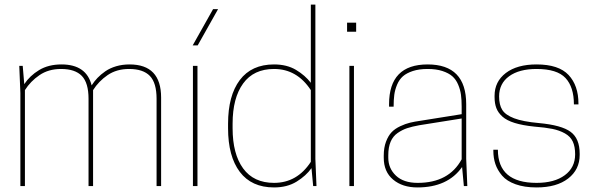

<svg xmlns="http://www.w3.org/2000/svg" viewBox="-20 -820 2624 846"><path d="M689.9 0H669.9V-384.8Q669.9 -454.6 640.4 -485.4Q610.8 -516.1 548.8 -516.1Q493.7 -516.1 454.1 -489Q414.6 -461.9 390.1 -422.9V0H370.1V-384.8Q370.1 -454.6 340.6 -485.4Q311 -516.1 249 -516.1Q193.8 -516.1 154.1 -489Q114.3 -461.9 89.8 -422.9V0H69.8V-410.2L64.9 -529.8H80.1L86.9 -449.2Q111.3 -486.3 152.3 -511.2Q193.4 -536.1 251 -536.1Q360.8 -536.1 383.8 -443.8Q395 -461.4 409.4 -476.6Q423.8 -491.7 444.1 -505.9Q464.4 -520 491.9 -528.1Q519.5 -536.1 550.8 -536.1Q689.9 -536.1 689.9 -390.1Z M830.1 0V-529.8H850.1V0ZM918.9 -779.8H940.9L851.1 -620.1H829.1Z M1187.5 -536.1Q1244.1 -536.1 1284.4 -512Q1324.7 -487.8 1349.6 -455.1V-799.8H1369.6V-120.1L1374.5 0H1359.9L1352.5 -79.1Q1328.6 -45.4 1287.1 -19.8Q1245.6 5.9 1187.5 5.9Q1088.4 5.9 1036.6 -62.7Q984.9 -131.3 984.9 -254.9V-274.9Q984.9 -398.4 1036.6 -467.3Q1088.4 -536.1 1187.5 -536.1ZM1349.6 -422.9Q1288.6 -516.1 1187.5 -516.1Q1097.7 -516.1 1051.3 -452.1Q1004.9 -388.2 1004.9 -274.9V-254.9Q1004.9 -141.6 1051.3 -77.9Q1097.7 -14.2 1187.5 -14.2Q1289.1 -14.2 1349.6 -106.9Z M1519.5 0V-529.8H1539.6V0ZM1549.3 -720.2V-680.2H1509.3V-720.2Z M1670.9 -125V-134.8Q1670.9 -169.4 1680.9 -195.8Q1690.9 -222.2 1705.6 -237.5Q1720.2 -252.9 1743.7 -263.9Q1767.1 -274.9 1786.9 -279.5Q1806.6 -284.2 1834 -288.1L2014.2 -316.9V-350.1Q2014.2 -379.9 2011.2 -402.1Q2008.3 -424.3 1998.8 -447Q1989.3 -469.7 1973.1 -483.9Q1957 -498 1929.4 -507.1Q1901.9 -516.1 1864.3 -516.1Q1826.7 -516.1 1799.1 -507.1Q1771.5 -498 1755.4 -483.9Q1739.3 -469.7 1729.7 -447Q1720.2 -424.3 1717.3 -402.1Q1714.4 -379.9 1714.4 -350.1H1694.3V-360.8Q1694.3 -536.1 1864.3 -536.1Q2034.2 -536.1 2034.2 -360.8V-120.1L2039.1 0H2023.9L2016.1 -84Q1952.6 5.9 1819.3 5.9Q1753.4 5.9 1712.2 -28.6Q1670.9 -63 1670.9 -125ZM1820.3 -14.2Q1958 -14.2 2014.2 -118.2V-297.9L1827.1 -268.1Q1794.9 -262.2 1773.7 -255.1Q1752.4 -248 1731.9 -233.9Q1711.4 -219.7 1701.2 -195.6Q1690.9 -171.4 1690.9 -136.2V-125Q1690.9 -78.1 1724.6 -46.1Q1758.3 -14.2 1820.3 -14.2Z M2344.2 -14.2Q2422.9 -14.2 2468.5 -47.9Q2514.2 -81.5 2514.2 -140.1Q2514.2 -174.3 2503.7 -196.5Q2493.2 -218.8 2469.2 -232.2Q2445.3 -245.6 2414.3 -252Q2383.3 -258.3 2334 -262.2Q2282.2 -267.6 2247.6 -278.3Q2212.9 -289.1 2193.8 -306.2Q2174.8 -323.2 2167 -343.8Q2159.2 -364.3 2159.2 -392.1V-397.9Q2159.2 -460.4 2208.7 -498.3Q2258.3 -536.1 2344.2 -536.1Q2441.9 -536.1 2485.4 -489.5Q2528.8 -442.9 2528.8 -363.8V-359.9H2508.8Q2508.8 -436.5 2471.7 -476.3Q2434.6 -516.1 2344.2 -516.1Q2267.6 -516.1 2223.4 -484.1Q2179.2 -452.1 2179.2 -395Q2179.2 -357.9 2193.1 -335.7Q2207 -313.5 2245.4 -298.8Q2283.7 -284.2 2354 -277.8Q2454.6 -268.6 2494.4 -239Q2534.2 -209.5 2534.2 -143.1V-137.2Q2534.2 -72.8 2483.4 -33.4Q2432.6 5.9 2344.2 5.9Q2290.5 5.9 2251.7 -8.1Q2212.9 -22 2192.4 -46.1Q2171.9 -70.3 2162.8 -97.2Q2153.8 -124 2153.8 -155.8V-160.2H2173.8Q2173.8 -14.2 2344.2 -14.2Z"/></svg>

Font: Cooper Hewitt
Style: Thin
Weight: 701
Designer: Village Type and Design LLC
Foundry: Cooper Hewitt Smithsonian Design Museum
Version: 1.000